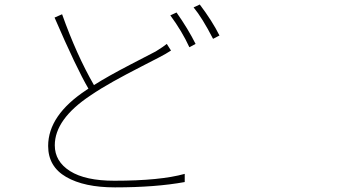

<svg xmlns="http://www.w3.org/2000/svg" viewBox="-20 -808 1540 847"><path d="M715.8 -614.3 734.4 -585Q711.9 -570.3 681.6 -554.7Q667 -546.9 601.1 -513.2Q535.2 -479.5 480 -448.7Q424.8 -418 378.9 -386.7Q221.7 -282.2 221.7 -167Q221.7 -95.7 289.1 -53.2Q356.4 -10.7 484.4 -10.7Q686.5 -10.7 794.9 -41V-4.9Q666 18.6 487.3 18.6Q351.6 18.6 272 -27.3Q192.4 -73.2 192.4 -164.1Q192.4 -299.8 361.3 -411.1L370.1 -417Q317.4 -506.8 220.7 -730.5L253.9 -745.1Q317.4 -566.4 394.5 -432.6Q454.1 -470.7 557.6 -524.4Q661.1 -578.1 667 -581.1Q700.2 -601.6 715.8 -614.3ZM731.4 -740.2 758.8 -752.9Q809.6 -680.7 842.8 -614.3L815.4 -599.6Q783.2 -669.9 731.4 -740.2ZM834 -775.4 861.3 -788.1Q916 -715.8 948.2 -651.4L919.9 -636.7Q872.1 -729.5 834 -775.4Z"/></svg>

Font: Bpmf Zihi Sans ExtraLight
Style: ExtraLight
Weight: 250
Foundry: But Ko
Version: Version 1.320